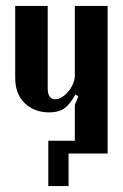

<svg xmlns="http://www.w3.org/2000/svg" viewBox="-20 -515 414 644"><path d="M233 -198Q214 -164 195 -151Q176 -138 146 -138Q95 -138 63 -169Q31 -200 31 -254V-495H140V-219Q140 -182 166 -182Q177 -182 188.5 -189.5Q200 -197 209.5 -208.5Q219 -220 225 -234Q231 -248 231 -261V-495H341V0H231V-163L243 -192ZM234 0H210V109H142V-43H234Z"/></svg>

Font: Moniqa ExtBd Paragraph
Style: Regular
Weight: 800
Designer: Rajesh Rajput
Foundry: Rajesh Rajput
Version: Version 1.000